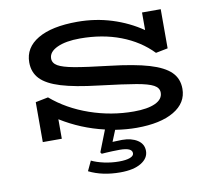

<svg xmlns="http://www.w3.org/2000/svg" viewBox="-99 -811 1310 1193"><g transform="rotate(-10 556.0 -215.0)"><path d="M579 3 550 74Q590 72 610 72Q669 72 707 96.5Q745 121 745 165Q745 211 697.5 240Q650 269 566 269Q452 269 368 227L397 165Q430 181 476 191Q522 201 569 201Q614 201 638.5 191.5Q663 182 663 165Q663 130 585 130Q563 130 537 131Q511 132 498 133Q480 135 471 135L464 125L517 -10Q370 -44 243 -123V0H123V-252L203 -268Q302 -183 437 -136Q572 -89 714 -89Q801 -89 849.5 -111.5Q898 -134 898 -176Q898 -206 866 -223.5Q834 -241 759 -254Q684 -267 526 -286Q379 -303 292 -329.5Q205 -356 165.5 -397.5Q126 -439 126 -502Q126 -595 214 -647Q302 -699 463 -699Q577 -699 680.5 -666.5Q784 -634 870 -575V-686H988V-439L912 -424Q833 -506 718 -550Q603 -594 462 -594Q372 -594 318 -569Q264 -544 264 -502Q264 -473 294 -455.5Q324 -438 395 -425Q466 -412 613 -395Q769 -377 860 -350Q951 -323 993 -281.5Q1035 -240 1035 -176Q1035 -87 949.5 -36.5Q864 14 714 14Q650 14 579 3Z"/></g></svg>

Font: BioRhyme Expanded
Style: Bold
Weight: 700
Width: 7
Designer: Aoife Mooney
Foundry: Aoife Mooney Type
Version: Version 1.000